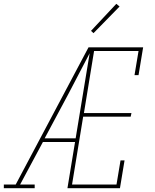

<svg xmlns="http://www.w3.org/2000/svg" viewBox="-38 -982 808 1002"><path d="M-18 0V-19H44L424 -735H446Q414 -674 382 -612.5Q350 -551 318 -490L195 -260H357L354 -241H186L67 -19H143V0ZM314 0 435 -735H709L685 -590H664L685 -716H453L400 -392H648L644 -373H396L338 -19H570L591 -145H612L588 0ZM450 -809 437 -821 569 -962 586 -948Z"/></svg>

Font: Iosevka Etoile Thin
Style: Italic
Weight: 100
Italic angle: -9°
Designer: Belleve Invis
Foundry: Belleve Invis
Version: Version 22.1.2; ttfautohint (v1.8.4)